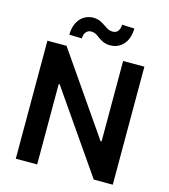

<svg xmlns="http://www.w3.org/2000/svg" viewBox="-133 -1038 1006 1143"><g transform="rotate(15 370.5 -467.0)"><path d="M669.4 0H552.2L209.5 -495.4H203.5V0H71.7V-727.3H189.6L532 -231.5H538.4V-727.3H669.4ZM266.3 -793.7 188.6 -795.5Q188.6 -828.8 198 -854.2Q207.4 -879.6 223 -896.5Q238.6 -913.4 259.1 -921.9Q279.5 -930.4 301.8 -930.4Q314.3 -930.4 324.8 -928.1Q335.2 -925.8 344.5 -921.7Q353.7 -917.6 361.9 -912.6Q370 -907.7 377.5 -902.3Q378.2 -902.3 378.6 -902Q378.6 -901.6 378.9 -901.3Q391.7 -892 404.3 -886Q416.9 -880 432.2 -880Q454.5 -880 465.4 -895.4Q476.2 -910.9 476.6 -934.3L552.9 -931.1Q551.5 -867.5 519.5 -832.4Q487.9 -797.6 439.6 -797.2Q425.8 -797.2 414.4 -799.7Q403.1 -802.2 393.5 -806.3Q383.9 -810.4 375.9 -815.5Q367.9 -820.7 360.8 -826Q349.4 -835.6 337.4 -841.6Q325.3 -847.7 309.3 -847.7Q291.2 -847.7 278.8 -833.5Q266.3 -819.2 266.3 -793.7Z"/></g></svg>

Font: Linik Sans SemiBold
Style: Regular
Weight: 600
Designer: Fonts by Rasmus Andersson / Changes by Cristiano Sobral with parts from Marc Monis
Foundry: rsms
Version: Version 3.020; ttfautohint (v1.6)